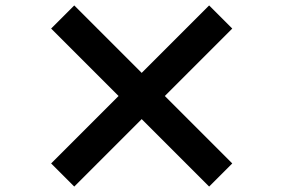

<svg xmlns="http://www.w3.org/2000/svg" viewBox="-20 -735 1040 706"><path d="M253 -49 168 -134 416 -382 168 -630 253 -715 501 -467 749 -715 834 -630 586 -382 710 -258 834 -134 749 -49 501 -297Z"/></svg>

Font: GenSekiGothic TW H
Style: Regular
Weight: 900
Version: Version 1.501;PS 1;hotconv 16.6.51;makeotf.lib2.5.65220